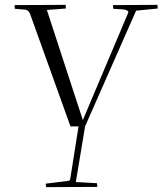

<svg xmlns="http://www.w3.org/2000/svg" viewBox="-20 -520 693 790"><path d="M270 0 103 -464.8 102.1 -465.8Q100.6 -470.2 95.7 -474.9Q90.8 -479.5 85.9 -480L41 -483.9Q40 -489.7 40 -499L250 -500Q250 -499 250.5 -492.2Q251 -485.4 251 -484.9L172.9 -479L320.8 -25.9L506.8 -465.8L507.8 -467.8Q509.3 -473.1 503.2 -476.6Q497.1 -480 490.2 -481L445.8 -483.9Q444.8 -489.7 444.8 -499L627.9 -500Q627.9 -499 628.4 -492.2Q628.9 -485.4 628.9 -484.9L540 -476.1L330.1 0L292 229L378.9 233.9Q378.9 234.4 379.9 241.5Q380.9 248.5 380.9 249L169.9 250Q169.9 247.6 168.9 242.9Q168 238.3 168 235.8L261.2 224.1Q263.2 224.1 264.6 223.1Q266.1 222.2 266.8 221.4Q267.6 220.7 268.3 218.8Q269 216.8 269 216.1Q269 215.3 269.5 212.9Q270 210.4 270 210L303.2 0Z"/></svg>

Font: Antic Didone
Style: Regular
Weight: 400
Designer: Santiago Orozco
Foundry: Santiago Orozco
Version: Version 2.000